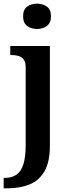

<svg xmlns="http://www.w3.org/2000/svg" viewBox="-37 -787 387 1047"><path d="M-17 240V183H-10Q26 183 51.5 166.5Q77 150 90 110.5Q103 71 103 3V-420Q103 -449 91.5 -463.5Q80 -478 62 -482.5Q44 -487 23 -487H19V-536H235V8Q235 97 205 148Q175 199 122.5 219.5Q70 240 1 240ZM165 -629Q133 -629 111 -645.5Q89 -662 89 -698Q89 -735 111 -751Q133 -767 165 -767Q196 -767 218.5 -751Q241 -735 241 -698Q241 -662 218.5 -645.5Q196 -629 165 -629Z"/></svg>

Font: Noto Rashi Hebrew SemiBold
Style: Regular
Weight: 600
Version: Version 1.006